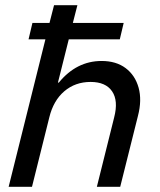

<svg xmlns="http://www.w3.org/2000/svg" viewBox="-20 -720 618 740"><path d="M13.3 0 155 -568.3H90L105 -631.7H170.8L188.3 -700H278.3L260.8 -631.7H456.7L441.7 -568.3H245L203.3 -401.7H206.7Q275 -485 371.7 -485Q427.5 -485 464.2 -457.5Q500.8 -430 514.2 -382.1Q527.5 -334.2 511.7 -273.3L443.3 0H353.3L420 -267.5Q436.7 -331.7 412.1 -367.9Q387.5 -404.2 329.2 -404.2Q270 -404.2 227.9 -368.3Q185.8 -332.5 170 -267.5L103.3 0Z"/></svg>

Font: Funnel Sans
Style: Italic
Weight: 400
Italic angle: -14.036°
Version: Version 1.000; Beta; Release 5; Build 24; ttfautohint (v1.8.